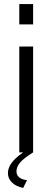

<svg xmlns="http://www.w3.org/2000/svg" viewBox="-20 -750 258 945"><path d="M94 175Q57 167 38 147.5Q19 128 19 102Q19 77 37 52Q55 27 94 0H75V-521H143V0Q98 28 79.5 49.5Q61 71 61 93Q61 130 113 137ZM75 -630V-730H143V-630Z"/></svg>

Font: IngvarSans
Style: Regular
Weight: 400
Version: Version 1.000